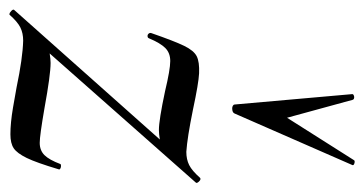

<svg xmlns="http://www.w3.org/2000/svg" viewBox="-212 -561 770 406"><g transform="rotate(90 173.0 -358.0)"><path d="M56 -22Q40 -22 28 -16Q16 -10 1 7H0Q-3 7 -7 3Q-11 -1 -9 -3L265 -311Q253 -309 245 -309Q224 -309 163 -322Q117 -333 99 -333Q82 -333 71.5 -322.5Q61 -312 51 -288Q50 -285 46 -285Q43 -285 41 -287.5Q39 -290 40 -293Q57 -342 67 -362.5Q77 -383 89 -389Q101 -395 125 -394Q146 -393 202 -381Q261 -369 291 -367Q307 -367 319 -373Q331 -379 346 -396L348 -397Q351 -397 354.5 -393Q358 -389 356 -387L83 -78Q95 -80 103 -80Q128 -80 199 -67Q257 -57 272 -57Q288 -57 298 -67Q308 -77 317 -101Q318 -102 321 -102Q324 -102 326.5 -100.5Q329 -99 328 -97Q314 -50 304 -29.5Q294 -9 283.5 -2Q273 5 254 5Q230 5 197.5 -0.5Q165 -6 155 -8Q93 -21 56 -22ZM175 -722Q180 -722 181 -719L219 -580L309 -722Q310 -723 312 -723Q315 -723 317.5 -721.5Q320 -720 319 -718L210 -469Q208 -464 199 -464Q196 -464 193.5 -465.5Q191 -467 191 -469L169 -718Q169 -721 175 -722Z"/></g></svg>

Font: CormorantInfant-MediumItalic
Style: Italic
Weight: 500
Italic angle: -10°
Designer: Christian Thalmann (Catharsis Fonts)
Foundry: Catharsis Fonts
Version: Version 3.303